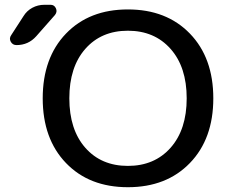

<svg xmlns="http://www.w3.org/2000/svg" viewBox="-20 -780 957 810"><path d="M339.8 -156.7Q407.2 -80.1 519.5 -80.1Q631.8 -80.1 699.7 -156.7Q767.6 -233.4 767.6 -365.2Q767.6 -497.1 699.7 -573.7Q631.8 -650.4 519.5 -650.4Q407.2 -650.4 339.8 -573.7Q272.5 -497.1 272.5 -365.2Q272.5 -233.4 339.8 -156.7ZM258.3 -638.2Q356.4 -740.2 519.5 -740.2Q682.6 -740.2 781.2 -638.2Q879.9 -536.1 879.9 -365.2Q879.9 -194.3 781.2 -92.3Q682.6 9.8 519.5 9.8Q356.4 9.8 258.3 -92.3Q160.2 -194.3 160.2 -365.2Q160.2 -536.1 258.3 -638.2ZM49.8 -589.8Q33.2 -589.8 25.4 -604Q17.6 -618.2 27.3 -631.8L79.1 -711.9Q92.8 -734.4 116.2 -747.1Q139.6 -759.8 167 -759.8H193.4Q209 -759.8 215.8 -745.1Q222.7 -730.5 211.9 -716.8L132.8 -627Q99.6 -589.8 49.8 -589.8Z"/></svg>

Font: Rounded Mgen+ 2p medium
Style: Regular
Weight: 500
Designer: [Source Han Sans]
Ryoko NISHIZUKA  (kana & ideographs); Paul D. Hunt (Latin, Greek & Cyrillic); Wenlong ZHANG  (bopomofo
Version: Version 1.059.20150602